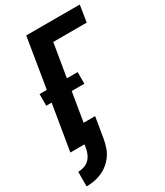

<svg xmlns="http://www.w3.org/2000/svg" viewBox="-232 -827 981 1143"><g transform="rotate(-30 258.5 -256.0)"><path d="M11 223V123Q29 123 48.5 117.5Q68 112 83 99Q98 86 107 68Q116 50 120 31L125 0H28L80 -313H43V-393H93L149 -735H517L499 -621H269L231 -393H305V-313H218L185 -114H264L240 31Q235 57 226.5 83Q218 109 202 132Q186 155 163.5 173.5Q141 192 115.5 203Q90 214 63.5 218.5Q37 223 11 223Z"/></g></svg>

Font: Iosevka Term Curly Hv Obl
Style: Regular
Weight: 900
Italic angle: -9°
Designer: Belleve Invis
Foundry: Belleve Invis
Version: Version 32.3.0